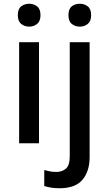

<svg xmlns="http://www.w3.org/2000/svg" viewBox="-20 -764 580 1024"><path d="M136 -744Q160 -744 178 -730Q196 -716 196 -683Q196 -651 178 -636.5Q160 -622 136 -622Q111 -622 93 -636.5Q75 -651 75 -683Q75 -716 93 -730Q111 -744 136 -744ZM188 -539V0H82V-539ZM345 -683Q345 -716 362.5 -730Q380 -744 406 -744Q430 -744 448 -730Q466 -716 466 -683Q466 -651 448 -636.5Q430 -622 406 -622Q380 -622 362.5 -636.5Q345 -651 345 -683ZM297 240Q272 240 251 236.5Q230 233 216 228V143Q231 147 246.5 150Q262 153 280 153Q311 153 331.5 135.5Q352 118 352 69V-539H458V74Q458 149 420 194.5Q382 240 297 240Z"/></svg>

Font: Noto Sans Meetei Mayek Medium
Style: Regular
Weight: 500
Designer: Monotype Design Team and Neelakash Kshetrimayum
Foundry: Monotype Imaging Inc.
Version: Version 2.002; ttfautohint (v1.8.4.7-5d5b)